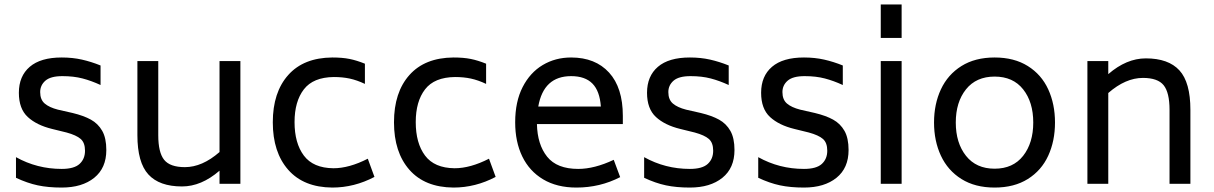

<svg xmlns="http://www.w3.org/2000/svg" viewBox="-20 -828 5468 865"><path d="M52 -27V-120Q147 -67 258 -67Q314 -67 338.5 -89.5Q363 -112 363 -149Q363 -185 343.5 -202Q324 -219 280 -231L215 -247Q145 -264 105 -301Q65 -338 65 -410Q65 -485 114 -527Q163 -569 258 -569Q307 -569 349 -559.5Q391 -550 433 -533V-445Q392 -464 352 -474.5Q312 -485 261 -485Q208 -485 184.5 -464.5Q161 -444 161 -413Q161 -379 181.5 -361.5Q202 -344 241 -334L307 -319Q357 -307 389.5 -289Q422 -271 440.5 -238.5Q459 -206 459 -152Q459 -71 404.5 -27Q350 17 258 17Q197 17 150 7Q103 -3 52 -27Z M1063 -553V0H969V-59Q887 12 800 12Q698 12 648.5 -42Q599 -96 599 -219V-553H693V-219Q693 -141 719.5 -108Q746 -75 813 -75Q891 -75 969 -143V-553Z M1209 -277Q1209 -412 1278.5 -490Q1348 -568 1477 -569Q1522 -569 1554.5 -562.5Q1587 -556 1624 -541V-450Q1588 -467 1555.5 -474Q1523 -481 1484 -481Q1391 -480 1349 -425.5Q1307 -371 1307 -278Q1307 -183 1349 -127Q1391 -71 1482 -70Q1553 -70 1637 -113L1667 -31Q1576 17 1477 17Q1348 16 1278.5 -63Q1209 -142 1209 -277Z M1755 -277Q1755 -412 1824.5 -490Q1894 -568 2023 -569Q2068 -569 2100.5 -562.5Q2133 -556 2170 -541V-450Q2134 -467 2101.5 -474Q2069 -481 2030 -481Q1937 -480 1895 -425.5Q1853 -371 1853 -278Q1853 -183 1895 -127Q1937 -71 2028 -70Q2099 -70 2183 -113L2213 -31Q2122 17 2023 17Q1894 16 1824.5 -63Q1755 -142 1755 -277Z M2585 -67Q2658 -67 2745 -108L2774 -30Q2683 17 2577 17Q2489 17 2427 -20Q2365 -57 2333 -123Q2301 -189 2301 -277Q2301 -370 2334.5 -435.5Q2368 -501 2425 -535Q2482 -569 2553 -569Q2662 -569 2724 -501Q2786 -433 2786 -306V-269H2399Q2401 -177 2445 -122Q2489 -67 2585 -67ZM2405 -348H2687Q2682 -418 2649 -451.5Q2616 -485 2553 -485Q2429 -485 2405 -348Z M2882 -27V-120Q2977 -67 3088 -67Q3144 -67 3168.5 -89.5Q3193 -112 3193 -149Q3193 -185 3173.5 -202Q3154 -219 3110 -231L3045 -247Q2975 -264 2935 -301Q2895 -338 2895 -410Q2895 -485 2944 -527Q2993 -569 3088 -569Q3137 -569 3179 -559.5Q3221 -550 3263 -533V-445Q3222 -464 3182 -474.5Q3142 -485 3091 -485Q3038 -485 3014.5 -464.5Q2991 -444 2991 -413Q2991 -379 3011.5 -361.5Q3032 -344 3071 -334L3137 -319Q3187 -307 3219.5 -289Q3252 -271 3270.5 -238.5Q3289 -206 3289 -152Q3289 -71 3234.5 -27Q3180 17 3088 17Q3027 17 2980 7Q2933 -3 2882 -27Z M3396 -27V-120Q3491 -67 3602 -67Q3658 -67 3682.5 -89.5Q3707 -112 3707 -149Q3707 -185 3687.5 -202Q3668 -219 3624 -231L3559 -247Q3489 -264 3449 -301Q3409 -338 3409 -410Q3409 -485 3458 -527Q3507 -569 3602 -569Q3651 -569 3693 -559.5Q3735 -550 3777 -533V-445Q3736 -464 3696 -474.5Q3656 -485 3605 -485Q3552 -485 3528.5 -464.5Q3505 -444 3505 -413Q3505 -379 3525.5 -361.5Q3546 -344 3585 -334L3651 -319Q3701 -307 3733.5 -289Q3766 -271 3784.5 -238.5Q3803 -206 3803 -152Q3803 -71 3748.5 -27Q3694 17 3602 17Q3541 17 3494 7Q3447 -3 3396 -27Z M3948 -808H4042V-657H3948ZM3948 -553H4042V0H3948Z M4188 -276Q4188 -359 4219 -425.5Q4250 -492 4311.5 -530.5Q4373 -569 4461 -569Q4549 -569 4610.5 -530.5Q4672 -492 4702.5 -425.5Q4733 -359 4733 -276Q4733 -193 4702.5 -126.5Q4672 -60 4610.5 -21.5Q4549 17 4461 17Q4373 17 4311.5 -21.5Q4250 -60 4219 -126.5Q4188 -193 4188 -276ZM4635 -276Q4635 -368 4589.5 -425.5Q4544 -483 4461 -483Q4378 -483 4332 -425.5Q4286 -368 4286 -276Q4286 -184 4332 -126Q4378 -68 4461 -68Q4544 -68 4589.5 -126Q4635 -184 4635 -276Z M5343 -333V0H5249V-333Q5249 -411 5222.5 -444Q5196 -477 5129 -477Q5051 -477 4973 -409V0H4879V-553H4973V-494Q5055 -565 5142 -565Q5244 -565 5293.5 -511Q5343 -457 5343 -333Z"/></svg>

Font: Biryani
Style: Regular
Weight: 400
Designer: Dan Reynolds and Mathieu Reguer
Foundry: Dan Reynolds and Mathieu Reguer
Version: Version 1.004; ttfautohint (v1.1) -l 5 -r 5 -G 72 -x 0 -D la